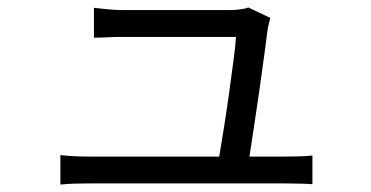

<svg xmlns="http://www.w3.org/2000/svg" viewBox="-20 -503 996 515"><path d="M142 -87Q159 -85 179 -84Q199 -83 222 -83H568Q573 -113 580.5 -159.5Q588 -206 594.5 -253.5Q601 -301 606.5 -342.5Q612 -384 613 -404H309Q288 -404 269 -403Q250 -402 232 -402V-482Q249 -480 269.5 -478Q290 -476 308 -476H598Q610 -476 625 -478Q640 -480 646 -483L705 -455Q703 -447 701 -439Q699 -431 698 -425Q695 -401 689 -356.5Q683 -312 676 -262.5Q669 -213 661.5 -164.5Q654 -116 649 -83H743Q759 -83 781 -83.5Q803 -84 818 -86V-9Q805 -10 783 -10.5Q761 -11 746 -11H222Q199 -11 181 -10.5Q163 -10 142 -8Z"/></svg>

Font: Kinto Sans
Style: Regular
Weight: 400
Designer: Authors: Ryoko NISHIZUKA  (kana & ideographs); Paul D. Hunt (Latin, Greek & Cyrillic); Wenlong ZHANG  (bopomofo); Sandol
Foundry: Adobe Systems Incorporated, ookami Inc.
Version: Version 0.001